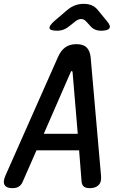

<svg xmlns="http://www.w3.org/2000/svg" viewBox="-48 -970 668 1000"><path d="M377 -23 364 -187H142L70 -23Q63 -7 50.5 1.5Q38 10 16 10Q-14 10 -24 -6.5Q-34 -23 -19 -57L254 -673Q269 -707 292 -723.5Q315 -740 350 -740Q385 -740 402.5 -723.5Q420 -707 424 -673L478 -57Q482 -23 466 -6.5Q450 10 420 10Q398 10 388.5 1.5Q379 -7 377 -23ZM357 -273 330 -594Q329 -600 325.5 -600Q322 -600 320 -594L180 -273ZM250 -810Q213 -810 210 -823Q207 -836 237 -862L300 -916Q321 -934 342.5 -942Q364 -950 388 -950Q412 -950 430.5 -942Q449 -934 463 -916L508 -861Q530 -836 522 -823Q514 -810 479 -810Q460 -810 446 -816.5Q432 -823 422 -835L402 -857Q390 -871 374.5 -871Q359 -871 341 -856L316 -836Q301 -823 284.5 -816.5Q268 -810 250 -810Z"/></svg>

Font: Maple Mono Medium
Style: Italic
Weight: 500
Italic angle: -10°
Monospace: yes
Designer: subframe7536
Version: Version 7.000